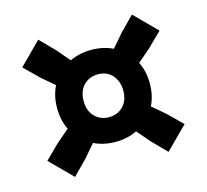

<svg xmlns="http://www.w3.org/2000/svg" viewBox="-86 -748 817 758"><g transform="rotate(-15 322.5 -369.5)"><path d="M210.5 -409.5 100.5 -503.5 42 -561 131 -650.5 188.5 -592 283 -482ZM434.5 -409.5 362 -482 456.5 -592 514 -650.5 603 -561 544.5 -503.5ZM513.5 -89.5 456 -148 362.5 -257 435 -330 544.5 -236.5 603 -179ZM131.5 -89.5 42 -179 100.5 -236.5 210 -330 282.5 -257 189 -148ZM322.5 -181.5Q268.5 -181.5 225.5 -205.2Q182.5 -229 157.8 -271.2Q133 -313.5 133 -370Q133 -426 157.8 -468Q182.5 -510 225.5 -533.8Q268.5 -557.5 322.5 -557.5Q376.5 -557.5 419.5 -533.8Q462.5 -510 487.2 -468Q512 -426 512 -370Q512 -313.5 487.2 -271.2Q462.5 -229 419.2 -205.2Q376 -181.5 322.5 -181.5ZM322.5 -282.5Q357.5 -282.5 380.5 -305.8Q403.5 -329 403.5 -370Q403.5 -408 381.5 -432.8Q359.5 -457.5 323.5 -457.5Q288 -457.5 264.8 -434.2Q241.5 -411 241.5 -370Q241.5 -329 264.8 -305.8Q288 -282.5 322.5 -282.5Z"/></g></svg>

Font: Encode Sans SC ExtraBold
Style: Regular
Weight: 800
Version: Version 3.002